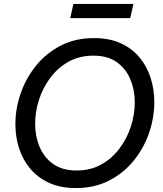

<svg xmlns="http://www.w3.org/2000/svg" viewBox="-20 -943 827 973"><path d="M365 10Q286 10 228.5 -16.5Q171 -43 133 -88.5Q95 -134 76.5 -192Q58 -250 58 -314Q58 -392 84.5 -469Q111 -546 162 -609.5Q213 -673 287 -711.5Q361 -750 456 -750Q535 -750 592.5 -723.5Q650 -697 687.5 -651.5Q725 -606 743.5 -547.5Q762 -489 762 -426Q762 -348 736 -271Q710 -194 659 -130.5Q608 -67 534 -28.5Q460 10 365 10ZM368 -79Q439 -79 493.5 -109.5Q548 -140 586 -191Q624 -242 643.5 -303Q663 -364 663 -424Q663 -487 640.5 -541Q618 -595 572 -628Q526 -661 453 -661Q383 -661 328 -630.5Q273 -600 235 -549Q197 -498 177.5 -437Q158 -376 158 -316Q158 -253 180.5 -199Q203 -145 249.5 -112Q296 -79 368 -79ZM640 -851H336L352 -923H656Z"/></svg>

Font: Be Vietnam Pro Variable Thin
Style: Italic
Weight: 100
Italic angle: -12°
Designer: Lam Bao, Tony Le, Vietanh Nguyen
Foundry: Yellow Type Foundry
Version: Version 1.002